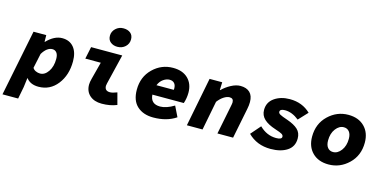

<svg xmlns="http://www.w3.org/2000/svg" viewBox="-112 -1240 3796 1894"><g transform="rotate(15 1786.0 -293.0)"><path d="M-28 176 108 -500H238L239 -432H242Q319 -512 400 -512Q475 -512 517.5 -461Q560 -410 560 -318Q560 -177 486 -82.5Q412 12 294 12Q211 12 170 -42H168L156 52L132 176ZM276 -118Q324 -118 359 -169Q394 -220 394 -298Q394 -340 377.5 -361Q361 -382 334 -382Q278 -382 232 -306L200 -156Q210 -138 231.5 -128Q253 -118 276 -118Z M940 12Q863 12 817.5 -28.5Q772 -69 772 -138Q772 -163 782 -200L828 -376H670L696 -500H1014L940 -194Q936 -178 936 -170Q936 -118 990 -118Q1017 -118 1062 -136L1094 -16Q1026 12 940 12ZM944 -570Q903 -570 874.5 -592.5Q846 -615 846 -657Q846 -700 878.5 -731Q911 -762 958 -762Q1002 -762 1029.5 -739.5Q1057 -717 1057 -675Q1057 -630 1024.5 -600Q992 -570 944 -570Z M1466 12Q1364 12 1302 -44Q1240 -100 1240 -212Q1240 -343 1326.5 -427.5Q1413 -512 1532 -512Q1630 -512 1685 -458Q1740 -404 1740 -314Q1740 -258 1722 -204H1401Q1407 -110 1504 -110Q1567 -110 1646 -158L1698 -52Q1604 12 1466 12ZM1416 -304H1593Q1594 -308 1594 -317Q1594 -353 1576.5 -371.5Q1559 -390 1528 -390Q1497 -390 1465 -368Q1433 -346 1416 -304Z M1808 0 1906 -500H2035L2032 -420H2036Q2074 -458 2124.5 -485Q2175 -512 2220 -512Q2282 -512 2316 -479Q2350 -446 2350 -382Q2350 -348 2342 -310L2280 0H2120L2178 -290Q2185 -322 2185 -335Q2185 -376 2144 -376Q2118 -376 2086 -355.5Q2054 -335 2026 -298L1968 0Z M2664 12Q2524 12 2432 -80L2519 -180Q2594 -106 2690 -106Q2748 -106 2748 -134Q2748 -150 2731.5 -160.5Q2715 -171 2662 -188Q2584 -213 2544 -250.5Q2504 -288 2504 -344Q2504 -423 2568 -467.5Q2632 -512 2724 -512Q2852 -512 2936 -430L2849 -337Q2778 -394 2706 -394Q2654 -394 2654 -364Q2654 -350 2673 -339Q2692 -328 2752 -308Q2824 -283 2861 -248.5Q2898 -214 2898 -156Q2898 -73 2833 -30.5Q2768 12 2664 12Z M3256 12Q3152 12 3091 -49Q3030 -110 3030 -212Q3030 -344 3117.5 -428Q3205 -512 3322 -512Q3426 -512 3487 -451Q3548 -390 3548 -288Q3548 -156 3460.5 -72Q3373 12 3256 12ZM3268 -118Q3315 -118 3350.5 -165Q3386 -212 3386 -284Q3386 -331 3365.5 -356.5Q3345 -382 3310 -382Q3263 -382 3227.5 -335Q3192 -288 3192 -216Q3192 -169 3212.5 -143.5Q3233 -118 3268 -118Z"/></g></svg>

Font: TypoPRO Source Code Pro
Style: Italic
Weight: 900
Italic angle: -11°
Monospace: yes
Designer: Paul D. Hunt, Teo Tuominen
Foundry: Adobe Systems Incorporated
Version: Version 1.030;PS 1.0;hotconv 1.0.84;makeotf.lib2.5.63406